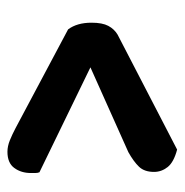

<svg xmlns="http://www.w3.org/2000/svg" viewBox="-10 -548 496 516"><g transform="rotate(-90 238.0 -290.0)"><path d="M33 -432Q31 -437 31 -443.5Q31 -450 31 -455Q31 -481 44.5 -499.5Q58 -518 88 -518Q103 -518 119 -511.5Q135 -505 152 -496L417 -355Q435 -331 435 -292Q435 -263 426.5 -247Q418 -231 403 -222L94 -62Q60 -71 47 -87.5Q34 -104 34 -124Q34 -150 48 -164.5Q62 -179 87 -193L315 -295Z"/></g></svg>

Font: Baloo Bhaina 2 SemiBold
Style: Regular
Weight: 600
Designer: Yesha Goshar, Manish Minz, Shuchita Grover and Ek Type
Foundry: Ek Type
Version: Version 1.640;hotconv 1.0.111;makeotfexe 2.5.65597; ttfautoh